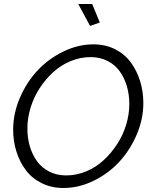

<svg xmlns="http://www.w3.org/2000/svg" viewBox="-20 -937 762 962"><path d="M372.1 -917H441.9L480 -824.2L431.2 -807.1ZM45.9 -287.1Q45.9 -368.2 79.6 -446.8Q113.3 -525.4 168.2 -584Q223.1 -642.6 297.1 -678.7Q371.1 -714.8 448.2 -714.8Q508.3 -714.8 556.9 -690.2Q605.5 -665.5 635.7 -624Q666 -582.5 682.1 -530.3Q698.2 -478 698.2 -420.9Q698.2 -340.3 664.8 -262.2Q631.3 -184.1 576.9 -125.5Q522.5 -66.9 448.7 -31Q375 4.9 297.9 4.9Q237.8 4.9 189 -19.3Q140.1 -43.5 109.4 -84.5Q78.6 -125.5 62.3 -177.5Q45.9 -229.5 45.9 -287.1ZM627.9 -416Q627.9 -463.4 615.5 -505.4Q603 -547.4 579.6 -580.1Q556.2 -612.8 518.6 -631.8Q481 -650.9 434.1 -650.9Q382.3 -650.9 333.5 -630.6Q284.7 -610.4 246.1 -575Q207.5 -539.6 178.2 -494.4Q148.9 -449.2 133.1 -397Q117.2 -344.7 117.2 -293Q117.2 -245.1 129.6 -203.4Q142.1 -161.6 165.8 -128.9Q189.5 -96.2 227.1 -77.1Q264.6 -58.1 312 -58.1Q363.8 -58.1 412.6 -78.6Q461.4 -99.1 499.8 -134.8Q538.1 -170.4 567.4 -215.6Q596.7 -260.7 612.3 -312.7Q627.9 -364.7 627.9 -416Z"/></svg>

Font: Rawline
Style: Italic
Weight: 400
Italic angle: -12°
Designer: Matt McInerney, Pablo Impallari, Rodrigo Fuenzalida
Foundry: Matt McInerney, Pablo Impallari, Rodrigo Fuenzalida
Version: Version 4.020;PS 004.020;hotconv 1.0.88;makeotf.lib2.5.64775